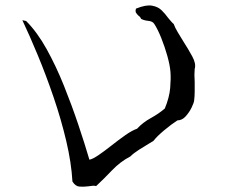

<svg xmlns="http://www.w3.org/2000/svg" viewBox="-20 -692 840 713"><path d="M703 -436Q702 -426 702 -413.5Q702 -401 703 -388Q703 -371 703 -353Q703 -335 701 -319Q700 -310 691.5 -292.5Q683 -275 669.5 -260Q656 -245 639 -245Q617 -231 589.5 -208Q562 -185 550 -169Q549 -168 532 -158Q515 -148 495.5 -135.5Q476 -123 464 -111Q427 -92 395.5 -59Q364 -26 337 -1Q330 -3 322.5 -2Q315 -1 307 0Q291 2 275.5 1Q260 0 249 -18Q245 -88 226 -168.5Q207 -249 179 -331Q151 -413 120.5 -486.5Q90 -560 63 -617L77 -614Q118 -573 153 -510Q188 -447 217.5 -373.5Q247 -300 271 -228.5Q295 -157 312 -99Q324 -101 346 -116Q368 -131 394.5 -152Q421 -173 446 -190.5Q471 -208 489 -214Q510 -237 540 -253.5Q570 -270 592 -289Q609 -330 612 -365.5Q615 -401 613 -425Q611 -450 601.5 -484Q592 -518 579 -550.5Q566 -583 553 -603Q547 -613 531 -614.5Q515 -616 504 -622Q502 -627 499 -630Q496 -633 493 -635Q488 -640 485 -645Q482 -650 485 -660Q522 -675 544.5 -671Q567 -667 580.5 -653.5Q594 -640 604 -626Q610 -619 615 -613Q620 -607 625 -603Q630 -589 640 -572.5Q650 -556 661 -538Q679 -510 694 -482.5Q709 -455 703 -436Z"/></svg>

Font: Yuji Boku
Style: Regular
Weight: 400
Designer: Kataoka Yuji
Foundry: Kinuta Font Factory
Version: Version 3.002